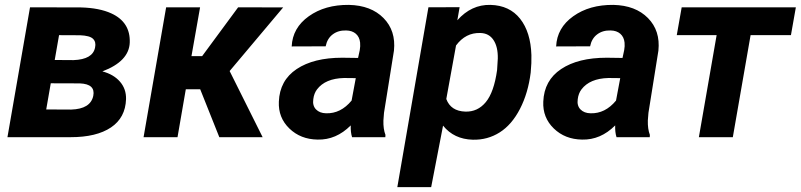

<svg xmlns="http://www.w3.org/2000/svg" viewBox="-20 -558 3257 781"><path d="M10.3 0 102.1 -528.3 308.6 -527.8Q384.3 -525.9 433.1 -503.4Q510.7 -467.8 507.8 -384.8Q504.9 -308.6 396.5 -267.6Q442.4 -255.4 468 -225.8Q493.7 -196.3 492.7 -154.8Q490.2 -79.1 431.4 -39.6Q372.6 0 267.1 0ZM186.5 -219.2 168 -112.8 269.5 -112.3Q348.1 -114.7 359.4 -168Q369.1 -216.3 304.7 -218.8ZM202.6 -314 279.3 -313.5Q357.4 -316.4 366.7 -364.7Q371.6 -387.2 358.4 -400.1Q345.2 -413.1 305.7 -414.6L220.2 -415Z M794.4 -194.8H735.8L702.1 0H564L655.8 -528.3H793.9L758.8 -329.6H802.2L948.7 -528.3L1131.8 -527.8L914.1 -269L1048.3 0H872.1Z M1412.1 0Q1405.8 -20 1406.7 -47.9Q1347.2 11.7 1272 9.8Q1202.6 8.8 1157 -35.4Q1111.3 -79.6 1114.3 -144.5Q1117.7 -231 1186.8 -277.1Q1255.9 -323.2 1372.1 -323.2L1436.5 -322.3L1443.4 -354Q1446.3 -370.1 1444.8 -384.8Q1442.4 -407.7 1427.5 -420.7Q1412.6 -433.6 1388.2 -434.1Q1356 -435.1 1333.5 -418.2Q1311 -401.4 1304.7 -369.6L1166.5 -369.1Q1169.9 -444.8 1236.1 -491.9Q1302.2 -539.1 1399.4 -538.1Q1489.3 -536.1 1540 -484.6Q1590.8 -433.1 1582.5 -352.1L1542 -99.1L1539.6 -67.9Q1538.6 -33.2 1547.9 -9.3L1547.4 0ZM1306.2 -97.2Q1365.7 -95.2 1410.2 -148.9L1427.2 -240.2L1379.4 -240.7Q1303.2 -238.8 1269.5 -194.3Q1257.3 -178.2 1254.4 -154.8Q1250.5 -128.4 1265.4 -113Q1280.3 -97.7 1306.2 -97.2Z M2138.7 -262.7Q2128.4 -179.7 2095.2 -115.2Q2062 -50.8 2012.7 -19.5Q1963.4 11.7 1903.3 10.3Q1826.7 8.3 1782.2 -46.9L1733.9 203.1H1596.2L1722.7 -528.3L1849.6 -528.8L1840.3 -475.6Q1897.5 -540 1975.1 -538.1Q2052.7 -536.1 2095.7 -481.7Q2138.7 -427.2 2141.6 -334Q2142.6 -303.7 2138.7 -262.7ZM2002 -272.9 2004.9 -319.8Q2005.9 -367.2 1987.5 -395Q1969.2 -422.9 1934.1 -423.8Q1874 -425.8 1835 -373L1795.4 -155.3Q1813.5 -106 1873 -104Q1922.9 -102.5 1956.1 -142.6Q1989.3 -182.6 2002 -272.9Z M2487.8 0Q2481.4 -20 2482.4 -47.9Q2422.9 11.7 2347.7 9.8Q2278.3 8.8 2232.7 -35.4Q2187 -79.6 2189.9 -144.5Q2193.4 -231 2262.5 -277.1Q2331.5 -323.2 2447.8 -323.2L2512.2 -322.3L2519 -354Q2522 -370.1 2520.5 -384.8Q2518.1 -407.7 2503.2 -420.7Q2488.3 -433.6 2463.9 -434.1Q2431.6 -435.1 2409.2 -418.2Q2386.7 -401.4 2380.4 -369.6L2242.2 -369.1Q2245.6 -444.8 2311.8 -491.9Q2377.9 -539.1 2475.1 -538.1Q2564.9 -536.1 2615.7 -484.6Q2666.5 -433.1 2658.2 -352.1L2617.7 -99.1L2615.2 -67.9Q2614.3 -33.2 2623.5 -9.3L2623 0ZM2381.8 -97.2Q2441.4 -95.2 2485.8 -148.9L2502.9 -240.2L2455.1 -240.7Q2378.9 -238.8 2345.2 -194.3Q2333 -178.2 2330.1 -154.8Q2326.2 -128.4 2341.1 -113Q2356 -97.7 2381.8 -97.2Z M3197.3 -415H3033.2L2960.9 0H2822.8L2895 -415H2732.9L2752.9 -528.3H3217.3Z"/></svg>

Font: RobotoInd
Style: Bold Italic
Weight: 700
Italic angle: -12°
Designer: Google
Version: Version 2.001150; 2014